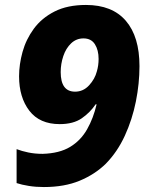

<svg xmlns="http://www.w3.org/2000/svg" viewBox="-20 -745 604 775"><path d="M157 10Q125 10 96.5 5.5Q68 1 47 -6V-143Q68 -135 94.5 -129.5Q121 -124 152 -124Q220 -126 263 -152Q306 -178 331.5 -223Q357 -268 370 -324H366Q344 -291 310 -267.5Q276 -244 221 -244Q140 -244 98.5 -298Q57 -352 57 -437Q57 -485 71 -535.5Q85 -586 116.5 -629Q148 -672 200 -698.5Q252 -725 327 -725Q433 -725 488 -661Q543 -597 543 -478Q543 -408 528.5 -335.5Q514 -263 484 -197.5Q454 -132 407 -84Q363 -41 301.5 -15.5Q240 10 157 10ZM283 -375Q316 -375 339.5 -400.5Q363 -426 371 -457Q378 -481 378 -507Q378 -543 363 -566.5Q348 -590 317 -590Q288 -590 267 -570Q246 -550 235.5 -518.5Q225 -487 225 -454Q225 -375 283 -375Z"/></svg>

Font: Noto Sans ExtraBold
Style: Italic
Weight: 800
Italic angle: -12°
Designer: Monotype Design Team
Foundry: Monotype Imaging Inc.
Version: Version 2.013; ttfautohint (v1.8.4.7-5d5b)